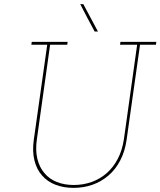

<svg xmlns="http://www.w3.org/2000/svg" viewBox="-20 -903 778 931"><path d="M134 -700 132 -686H209L144 -226Q136 -169 147 -125Q158 -81 184 -52Q210 -22 249.5 -7Q289 8 337 8Q385 8 428 -7Q471 -22 506 -52Q540 -81 563 -125Q586 -169 594 -226L659 -686H736L738 -700H564L562 -686H645L581 -229Q573 -175 551.5 -133.5Q530 -92 498 -64Q465 -35 424 -20.5Q383 -6 338 -6Q292 -6 255.5 -20.5Q219 -35 195 -64Q171 -92 161 -133.5Q151 -175 159 -229L223 -686H306L308 -700ZM384 -883H369Q386 -850 403.5 -816.5Q421 -783 439 -750H455Q437 -783 419.5 -816.5Q402 -850 384 -883Z"/></svg>

Font: Josefin Slab Thin Thin
Style: Italic
Weight: 250
Italic angle: -12°
Version: Version 2.000